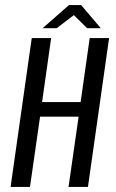

<svg xmlns="http://www.w3.org/2000/svg" viewBox="-20 -742 462 762"><path d="M22 0 106 -591H183L147 -337H300L336 -591H413L329 0H252L292 -279H139L99 0ZM149 -630 254 -722H302L380 -630H326L273 -682L205 -630Z"/></svg>

Font: Alumni Sans Thin Medium
Style: Italic
Weight: 500
Italic angle: -8°
Version: Version 1.016